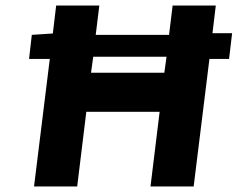

<svg xmlns="http://www.w3.org/2000/svg" viewBox="-20 -674 859 694"><path d="M309 -411 317 -469H582L574 -411ZM748 -554 760 -654H604L591 -548H326L339 -654H183L171 -553L95 -548L85 -461H160L103 0H259L292 -270H557L524 0H680L737 -461H808L819 -554Z"/></svg>

Font: Falling Sky
Style: ExBdObl
Weight: 400
Designer: Paul D. Hunt
Foundry: Adobe Systems Incorporated
Version: Version 1.02